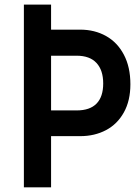

<svg xmlns="http://www.w3.org/2000/svg" viewBox="-20 -804 601 824"><path d="M82.5 -784.2H199.2V-676.8H324.2Q386.2 -676.8 435.1 -649.4Q483.9 -622.1 511.7 -569.1Q539.6 -516.1 539.6 -442.4Q539.6 -372.1 511.7 -321.8Q483.9 -271.5 435.1 -245.6Q386.2 -219.7 324.2 -219.7H199.2V0H82.5ZM309.1 -330.1Q365.7 -330.1 394.3 -359.4Q422.9 -388.7 422.9 -445.8Q422.9 -502.9 394 -533.9Q365.2 -564.9 309.1 -564.9H199.2V-330.1Z"/></svg>

Font: Decalotype Medium
Style: Regular
Weight: 500
Designer: Alfredo Marco Pradil
Foundry: Alfredo Marco Pradil
Version: Version 1.0